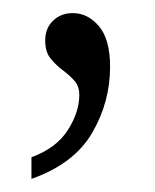

<svg xmlns="http://www.w3.org/2000/svg" viewBox="-20 -119 236 293"><path d="M28 154V121Q66 107 83.5 79.5Q101 52 101 26Q101 12 93 3.5Q85 -5 75 -12.5Q65 -20 57 -30Q49 -40 49 -57Q49 -76 61 -87.5Q73 -99 91 -99Q114 -99 131 -79Q148 -59 148 -17Q148 37 120.5 84Q93 131 28 154Z"/></svg>

Font: Noto Serif Tamil Condensed Light
Style: Regular
Weight: 300
Width: 3
Designer: Indian Type Foundry, Tom Grace, and the Monotype Design Team
Foundry: Monotype Imaging Inc.
Version: Version 2.004; ttfautohint (v1.8.4.7-5d5b)